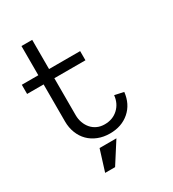

<svg xmlns="http://www.w3.org/2000/svg" viewBox="-195 -746 937 1037"><g transform="rotate(-30 273.0 -227.5)"><path d="M460 -145Q452.1 -73.2 403.6 -31Q355 11.2 282.2 11.2Q242.2 11.2 209 -2Q175.8 -15.1 152.3 -38.6Q128.9 -62 116 -95Q103 -127.9 103 -167V-397.9H0V-455.1H103V-637.2H169.9V-455.1H363.8V-397.9H169.9V-167Q169.9 -142.1 178 -120.1Q186 -98.1 200.4 -81.5Q214.8 -64.9 235.4 -55.4Q255.9 -45.9 282.2 -45.9Q332 -45.9 365.5 -76.9Q398.9 -107.9 403.8 -157.2ZM297.9 50.8 213.9 182.1H151.9L192.9 50.8Z"/></g></svg>

Font: Anonymous Pro
Style: Regular
Weight: 400
Monospace: yes
Designer: Mark Simonson
Version: Version 1.002